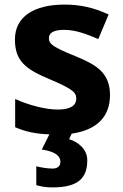

<svg xmlns="http://www.w3.org/2000/svg" viewBox="-20 -576 537 836"><path d="M360 122C360 73 321 43 281 30L292 6C402 -10 459 -68 459 -162C459 -259 400 -294 307 -332C211 -371 193 -384 193 -410C193 -434 215 -446 259 -446C308 -446 354 -429 408 -406L453 -513C388 -543 329 -556 261 -556C130 -556 45 -505 45 -404C45 -311 91 -275 194 -232C300 -187 312 -173 312 -146C312 -118 289 -99 231 -99C179 -99 105 -118 46 -145V-22C93 -2 136 7 195 9L162 75C222 84 243 104 243 128C243 151 227 158 208 158C188 158 157 153 138 148V230C157 236 180 240 209 240C323 240 360 197 360 122Z"/></svg>

Font: Noto Traditional Nushu
Style: Bold
Weight: 700
Designer: LIU Zhao
Foundry: LiuZhao Studio
Version: Version 2.003